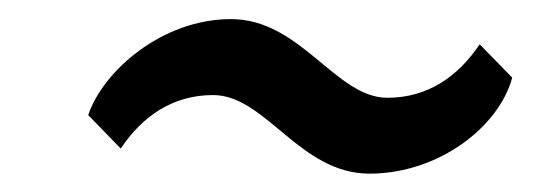

<svg xmlns="http://www.w3.org/2000/svg" viewBox="-20 -537 595 205"><path d="M108.9 -378.4C131.8 -412.6 164.1 -435.5 207.5 -435.5C263.7 -435.5 299.8 -351.6 374.5 -351.6C448.2 -351.6 512.7 -401.4 526.9 -454.1L492.2 -489.7C469.2 -455.6 437 -432.6 393.6 -432.6C338.4 -432.6 301.3 -516.6 226.6 -516.6C152.8 -516.6 89.8 -460.9 74.2 -414.1Z"/></svg>

Font: Merriweather
Style: Italic
Weight: 400
Italic angle: -7.5°
Designer: Eben Sorkin
Foundry: Eben Sorkin
Version: Version 1.001